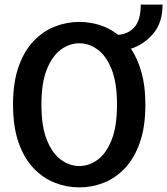

<svg xmlns="http://www.w3.org/2000/svg" viewBox="-20 -801 724 832"><path d="M324 11Q269 11 217.8 -9Q166.5 -29 125.5 -72Q84.5 -115 60.5 -183.2Q36.5 -251.5 36.5 -348Q36.5 -444 60.5 -512Q84.5 -580 125.5 -623Q166.5 -666 217.8 -686Q269 -706 324 -706Q369 -706 412.2 -692.5Q455.5 -679 492 -650Q538.5 -654 564.2 -685.2Q590 -716.5 590 -781H684.5Q684.5 -702.5 643.8 -655Q603 -607.5 547.5 -590Q576.5 -547 593.2 -487Q610 -427 610 -348Q610 -251.5 586 -183.2Q562 -115 521.2 -72Q480.5 -29 429.5 -9Q378.5 11 324 11ZM324 -81.5Q365.5 -81.5 402.8 -108.5Q440 -135.5 463.5 -194.2Q487 -253 487 -348Q487 -442.5 463.5 -501Q440 -559.5 402.8 -586.5Q365.5 -613.5 324 -613.5Q282 -613.5 244.5 -586.5Q207 -559.5 183.2 -501Q159.5 -442.5 159.5 -348Q159.5 -253 183.2 -194.2Q207 -135.5 244.5 -108.5Q282 -81.5 324 -81.5Z"/></svg>

Font: Trispace Medium
Style: Regular
Weight: 500
Designer: Tyler Finck
Foundry: Etcetera Type Company
Version: Version 1.210; ttfautohint (v1.8.3)